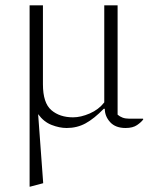

<svg xmlns="http://www.w3.org/2000/svg" viewBox="-20 -470 560 720"><path d="M230 10Q203 10 173.5 -1.5Q144 -13 123 -42L142 217L93 230H91V-450H141V-154Q141 -84 172.5 -57Q204 -30 254 -30Q283 -30 316.5 -44.5Q350 -59 371 -86V-450H421V-40Q429 -33 439.5 -29Q450 -25 464 -25H516L517 -24V-22Q510 -12 494 -1Q478 10 451 10Q413 10 393 -12Q373 -34 373 -62H369Q333 -25 301 -7.5Q269 10 230 10Z"/></svg>

Font: Spectral ExtraLight
Style: Regular
Weight: 275
Designer: Jean-Baptiste Levee
Foundry: Production Type
Version: Version 2.001